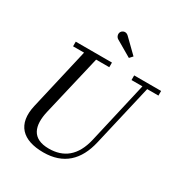

<svg xmlns="http://www.w3.org/2000/svg" viewBox="-221 -1135 1238 1309"><g transform="rotate(30 398.0 -480.5)"><path d="M367 -908.5 493 -835 515.5 -859.5 409.5 -963C388.5 -983.5 363 -974 353.5 -957.5C344 -941 351 -918 367 -908.5ZM124 -750V-713.5H210.5L99 -230C61 -66 146 14.5 309 14.5C467 14.5 559.5 -73 595.5 -230L707.5 -713.5H796V-750H584V-713.5H670L559 -230C526 -86 443.5 -26.5 329 -26.5C195 -26.5 165 -115 194.5 -240L305.5 -713.5H409V-750Z"/></g></svg>

Font: Bodoni* 06pt
Style: Italic
Weight: 400
Italic angle: -13°
Version: Version 2.3